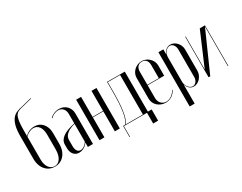

<svg xmlns="http://www.w3.org/2000/svg" viewBox="-98 -1308 2564 2033"><g transform="rotate(-30 1183.5 -291.0)"><path d="M47.4 -180.6V-453.8Q47.4 -534.4 61.1 -583.1Q74.8 -631.8 97.6 -659.2Q120.4 -686.8 151.1 -698.9Q181.9 -711.1 216 -718.4L343.4 -750L345 -744L218.4 -712.4Q188.4 -705.1 167.6 -695.6Q146.9 -686.1 134 -662.9Q121.1 -639.6 115.4 -597.6Q109.6 -555.5 109.6 -483.4V-133Q109.6 -99.9 117.7 -74.4Q125.8 -49 139.1 -32.3Q152.4 -15.6 169.4 -7.1Q186.5 1.5 205.9 1.5Q224.2 1.5 241.8 -7.2Q259.4 -16 272.7 -34.5Q286 -53 294.1 -81.4Q302.1 -109.9 302.1 -148.6V-325.6Q302.1 -361.9 294.6 -387.8Q287 -413.8 274 -430Q261 -446.2 244.4 -453.9Q227.8 -461.5 209.4 -461.5Q181.8 -461.5 151.8 -446.3Q121.8 -431.1 105 -404.4L104.6 -412.8Q112.9 -426.4 126.4 -437.5Q140 -448.6 155.9 -456.3Q171.9 -464 190.2 -468Q208.5 -472 226 -472Q254.6 -472 279.5 -461.8Q304.4 -451.5 323.3 -430.8Q342.2 -410 353.3 -379.8Q364.4 -349.5 364.4 -309.5V-181.2Q364.4 -135.1 352 -100.1Q339.6 -65 317.8 -40.9Q295.9 -16.9 267.2 -4.7Q238.5 7.5 205.9 7.5Q173.6 7.5 144.8 -4.7Q115.9 -16.9 94.2 -40.9Q72.5 -65 59.9 -99.9Q47.4 -134.9 47.4 -180.6Z M411.4 -99.2Q411.4 -75.6 417.9 -55.6Q424.5 -35.6 436.2 -21.8Q448 -7.9 464.2 -0.2Q480.5 7.5 500.2 7.5Q531.1 7.5 561.2 -8.9Q591.2 -25.4 608.1 -52H610.1V-28.2V0H672.8V-375.5Q672.8 -402.4 662.8 -425.6Q652.8 -448.8 635.6 -465.9Q618.5 -483 595 -492.4Q571.5 -501.9 543.8 -501.9Q527.5 -501.9 511.2 -498.5Q494.9 -495.1 480.2 -488.9Q465.6 -482.6 453.1 -473.9Q440.6 -465.1 431.6 -454.8L436.6 -450.8Q444.2 -459.8 454.9 -467.5Q465.5 -475.2 478.2 -481.3Q490.9 -487.4 504.2 -490.4Q517.6 -493.5 529.8 -493.5Q565.5 -493.5 587.8 -468.8Q610.1 -444.1 610.1 -403.2V-287.8Q560.2 -277.2 522.9 -263.2Q485.6 -249.2 460.9 -231Q436.1 -212.8 423.8 -191Q411.4 -169.2 411.4 -143.6ZM527.8 -8.4Q502.6 -8.4 488.1 -29.8Q473.6 -51.2 473.6 -87.2V-165.8Q473.6 -186.1 483.1 -204.1Q492.6 -222.1 510.4 -237Q528.2 -251.9 553.6 -263.2Q579 -274.6 610.1 -281.8V-65.6Q596.6 -40.6 573.1 -24.5Q549.6 -8.4 527.8 -8.4Z M752.4 -495V0H812.5V-244.4H940.1V0H1000.9V-495H940.1V-250.4H812.5V-495Z M1347.2 0V-495H1130.1V-384Q1130.1 -303 1126.6 -241.6Q1123.1 -180.3 1115.6 -134.4Q1108.1 -88.5 1096.6 -57.1Q1085.1 -25.6 1069.8 -5.6L1073.1 -2Q1091.1 -22 1103.6 -59Q1116.1 -96 1123.1 -145Q1130.1 -194 1133.1 -252Q1136.1 -310 1136.1 -373V-489H1286.5V0ZM1050.5 131V0H1332.8V131H1393.5V-6H1044.5V131Z M1422.4 -373.8V-120.5Q1422.4 -93.8 1433 -70.3Q1443.6 -46.8 1462.4 -29.8Q1481.3 -12.8 1506.4 -2.6Q1531.6 7.5 1559.9 7.5Q1601.5 7.5 1635.1 -13.8Q1668.6 -35 1689.5 -74.4L1684.1 -77Q1675.2 -59.8 1662.7 -45.5Q1650.1 -31.2 1634.9 -20.9Q1619.8 -10.5 1603 -4.9Q1586.2 0.8 1570.2 0.8Q1551.8 0.8 1535.8 -6.4Q1519.8 -13.6 1508.8 -25.9Q1497.8 -38.1 1491.2 -55.3Q1484.6 -72.5 1484.6 -91.9V-414.2Q1484.6 -452.4 1503.6 -474.4Q1522.6 -496.5 1555.4 -496.5Q1588.1 -496.5 1606.3 -474.9Q1624.5 -453.4 1624.5 -414.2V-255H1480.5V-249H1686.8V-374.1Q1686.8 -400.3 1676.2 -423.6Q1665.6 -446.9 1647.6 -464.4Q1629.6 -481.8 1605.7 -492.2Q1581.8 -502.5 1554.9 -502.5Q1528.1 -502.5 1504.1 -492.2Q1480 -481.9 1461.6 -464.3Q1443.2 -446.6 1432.8 -423.4Q1422.4 -400.2 1422.4 -373.8Z M1818.8 -464V-495H1758V168H1818.8V-33.6V-59.9H1820.8Q1832.6 -26.8 1854.6 -9.6Q1876.6 7.5 1903.8 7.5Q1926.4 7.5 1946.9 -2.8Q1967.5 -13.1 1983.2 -30.7Q1998.9 -48.2 2008.3 -71.4Q2017.8 -94.6 2017.8 -119.4V-379.8Q2017.8 -404.1 2008.5 -426.4Q1999.2 -448.6 1983.9 -465.6Q1968.6 -482.6 1948.2 -492.6Q1927.9 -502.5 1905.2 -502.5Q1877.4 -502.5 1854.9 -485Q1832.4 -467.5 1820.1 -433.4H1818.8ZM1818.8 -96.9V-398.2Q1818.8 -416.2 1824.9 -433.5Q1831.1 -450.8 1841.9 -464.2Q1852.6 -477.8 1866.1 -485.8Q1879.6 -493.9 1894.5 -493.9Q1920.6 -493.9 1938.1 -471.1Q1955.5 -448.4 1955.5 -414.6V-78.9Q1955.5 -45.8 1937.9 -23.1Q1920.4 -0.4 1894.9 -0.4Q1880.2 -0.4 1866.8 -8.4Q1853.2 -16.5 1842.5 -30Q1831.8 -43.5 1825.2 -60.8Q1818.8 -78.1 1818.8 -96.9Z M2264 -495 2106.2 -125.5 2094.4 -96.2H2091.8V-126.2V-495H2085.8V0H2106.4L2306.5 -451.1L2319.4 -480.8H2321.4V-450.8V0H2327.4V-495Z"/></g></svg>

Font: Moniqa Black
Style: Regular
Weight: 900
Designer: Rajesh Rajput
Foundry: Rajesh Rajput
Version: Version 1.000